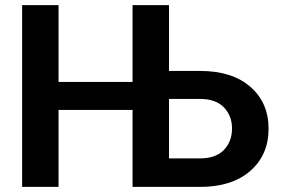

<svg xmlns="http://www.w3.org/2000/svg" viewBox="-20 -731 1100 751"><path d="M763 0H498.5V-301H209V0H66.5V-711H209V-410.5H498.5V-711H641V-453.5H763Q888 -453.5 959.2 -391.5Q1030.5 -329.5 1030.5 -227.5Q1030.5 -125 959 -62.5Q887.5 0 763 0ZM763 -111.5Q824 -111.5 855.8 -144.5Q887.5 -177.5 887.5 -228.5Q887.5 -278 855.8 -311Q824 -344 763 -344H641V-111.5Z"/></svg>

Font: Roberto Sans
Style: Bold
Weight: 700
Designer: Google (font) & Cristiano Sobral (main changes)
Version: Version 1.000;October 12, 2021;FontCreator 14.0.0.2814 64-bi